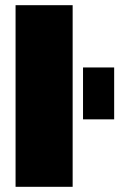

<svg xmlns="http://www.w3.org/2000/svg" viewBox="-20 -720 460 740"><path d="M40 0V-700H260V0ZM300 -260V-460H420V-260Z"/></svg>

Font: Tektur Black
Style: Regular
Weight: 900
Designer: Adam Jagosz
Foundry: Adam Jagosz
Version: Version 1.005;gftools[0.9.30]